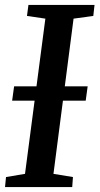

<svg xmlns="http://www.w3.org/2000/svg" viewBox="-20 -763 406 783"><path d="M0.5 0 4.5 -41 82 -54 165 -687 90 -698 96 -743H365.5L360.5 -698L280 -687L198 -54L277.5 -41L274.5 0ZM29.5 -352.5 37.5 -411H337.5L329.5 -352.5Z"/></svg>

Font: Merriweather 20pt Medium
Style: Italic
Weight: 500
Italic angle: -7.8°
Version: Version 2.101